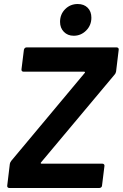

<svg xmlns="http://www.w3.org/2000/svg" viewBox="-20 -936 611 956"><path d="M36 -135 402 -573Q404 -575 403 -577Q402 -579 399 -579H97Q92 -579 89 -582.5Q86 -586 87 -591L99 -688Q100 -693 103.5 -696.5Q107 -700 112 -700H561Q566 -700 569 -696.5Q572 -693 571 -688L558 -580Q556 -570 551 -565L184 -127Q182 -125 183 -123Q184 -121 187 -121H490Q495 -121 498 -117.5Q501 -114 500 -109L488 -12Q488 -7 484 -3.5Q480 0 475 0H26Q21 0 18 -3.5Q15 -7 16 -12L29 -120Q30 -127 36 -135ZM279 -827Q279 -865 304.5 -890.5Q330 -916 367 -916Q398 -916 416.5 -897.5Q435 -879 435 -848Q435 -810 409 -784Q383 -758 347 -758Q317 -758 298 -777.5Q279 -797 279 -827Z"/></svg>

Font: Barlow
Style: Bold Italic
Weight: 700
Italic angle: -7°
Designer: Jeremy Tribby
Foundry: Tribby Type
Version: Version 1.422